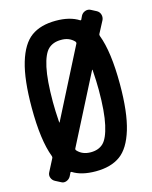

<svg xmlns="http://www.w3.org/2000/svg" viewBox="-116 -827 732 924"><g transform="rotate(-15 250.0 -365.0)"><path d="M134.8 -365.2Q134.8 -323.2 138.7 -264.6Q138.7 -263.7 139.2 -262.7Q139.6 -261.7 140.6 -262.7L317.4 -609.4Q318.4 -614.3 315.4 -618.2Q290 -645.5 249 -644.5Q210 -644.5 186 -622.1Q162.1 -599.6 148.4 -537.1Q134.8 -474.6 134.8 -365.2ZM363.3 -365.2Q363.3 -407.2 359.4 -464.8Q359.4 -465.8 358.4 -466.8Q357.4 -467.8 357.4 -466.8L180.7 -121.1Q178.7 -116.2 182.6 -112.3Q207 -85 249 -85Q288.1 -85 311.5 -107.4Q335 -129.9 349.1 -192.9Q363.3 -255.9 363.3 -365.2ZM45.9 2.9Q33.2 -3.9 28.3 -17.6Q23.4 -31.2 30.3 -43.9L62.5 -106.4Q64.5 -109.4 62.5 -116.2Q29.3 -203.1 29.3 -365.2Q29.3 -504.9 54.2 -588.4Q79.1 -671.9 126 -706.1Q172.9 -740.2 249 -740.2Q319.3 -740.2 363.3 -711.9Q367.2 -710 369.1 -712.9L377.9 -731.4Q384.8 -744.1 398.9 -749Q413.1 -753.9 425.8 -747.1L452.1 -733.4Q464.8 -726.6 469.2 -712.9Q473.6 -699.2 467.8 -685.5L435.5 -624Q433.6 -621.1 435.5 -614.3Q468.8 -527.3 468.8 -365.2Q468.8 -225.6 443.4 -141.6Q418 -57.6 371.1 -23.9Q324.2 9.8 249 9.8Q177.7 9.8 134.8 -17.6Q129.9 -19.5 128.9 -16.6L120.1 1Q113.3 13.7 99.1 19Q85 24.4 72.3 16.6Z"/></g></svg>

Font: Rounded-L Mgen+ 1m medium
Style: Regular
Weight: 500
Designer: [Source Han Sans]
Ryoko NISHIZUKA  (kana & ideographs); Paul D. Hunt (Latin, Greek & Cyrillic); Wenlong ZHANG  (bopomofo
Version: Version 1.059.20150602